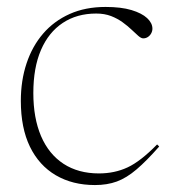

<svg xmlns="http://www.w3.org/2000/svg" viewBox="-20 -523 498 553"><path d="M284 -503Q329 -503 358.8 -494Q388.5 -485 403.8 -470.8Q419 -456.5 419 -440.5Q419 -433.5 415.5 -427Q412 -420.5 406 -416.5Q400 -412.5 392.5 -412.5Q386.5 -412.5 378.2 -419.8Q370 -427 359 -437.5Q348 -448 333.2 -458.8Q318.5 -469.5 299.8 -476.8Q281 -484 257 -484Q201.5 -484 160.8 -457Q120 -430 98 -379Q76 -328 76 -255Q76 -183 98.2 -131Q120.5 -79 163 -51.2Q205.5 -23.5 265 -23.5Q310 -23.5 347.2 -40.8Q384.5 -58 432.5 -107L438.5 -101Q402 -59.5 373.2 -35Q344.5 -10.5 316.5 -0.2Q288.5 10 253.5 10Q189 10 140.8 -18.2Q92.5 -46.5 66.2 -100.5Q40 -154.5 40 -232.5Q40 -291 56.5 -340.5Q73 -390 104.2 -426.2Q135.5 -462.5 180.8 -482.8Q226 -503 284 -503Z"/></svg>

Font: Newsreader 60pt ExtraLight
Style: Regular
Weight: 250
Designer: Hugues Gentile
Foundry: Production Type
Version: Version 1.003